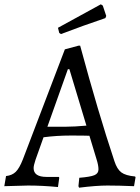

<svg xmlns="http://www.w3.org/2000/svg" viewBox="-38 -861 649 891"><path d="M329 10C382.3 3.3 426.2 0 460.5 0C494.8 0 536 1 584 3L591 -38L589 -42C559.7 -44.7 538.3 -51 525 -61C511.7 -71 501 -88.3 493 -113C443 -263 390 -441.7 334 -649H326L263 -632L68 -121C57.3 -93.7 46.3 -74.5 35 -63.5C23.7 -52.5 8.7 -46 -10 -44L-18 3L92 0C136 0 182.3 2.3 231 7L237 -36L235 -40H178C138 -40 118 -53.7 118 -81C118 -89 121 -102 127 -120L164 -224C204.7 -229.3 246.3 -232 289 -232C331.7 -232 361 -231.7 377 -231L410 -122C416 -103.3 419 -87.7 419 -75C419 -62.3 412.7 -53.3 400 -48C387.3 -42.7 364 -38.7 330 -36L326 3ZM270 -273H182L277 -540H284L363 -278C325 -274.7 294 -273 270 -273ZM455 -787 439 -835 430 -841 231 -732 237 -708 245 -703C315 -729.7 383.7 -754.3 451 -777Z"/></svg>

Font: Alegreya SC
Style: Regular
Weight: 400
Designer: Juan Pablo del Peral
Foundry: Juan Pablo del Peral
Version: Version 1.003